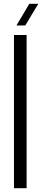

<svg xmlns="http://www.w3.org/2000/svg" viewBox="-20 -983 220 1003"><path d="M53 0V-800H119V0ZM66 -850 133 -963H180L112 -850Z"/></svg>

Font: Big Shoulders Display
Style: Regular
Weight: 400
Designer: Patric King
Foundry: XO Type Co
Version: Version 1.000; ttfautohint (v1.8.2)